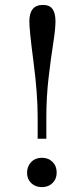

<svg xmlns="http://www.w3.org/2000/svg" viewBox="-20 -748 340 779"><path d="M132.8 -185.1V-273.9Q132.8 -368.2 116 -496.6Q99.1 -625 99.1 -661.1Q99.1 -728 153.8 -728Q181.2 -728 193.1 -711.4Q205.1 -694.8 205.1 -661.1Q205.1 -629.9 195.8 -571.3Q186.5 -512.7 177.2 -433.3Q168 -354 168 -272.9V-185.1ZM89.8 -46.9Q89.8 -73.2 106.7 -90.6Q123.5 -107.9 149.9 -107.9Q176.3 -107.9 193.1 -91.1Q210 -74.2 210 -47.9Q210 -22 193.1 -5.4Q176.3 11.2 149.9 11.2Q123.5 11.2 106.7 -5.1Q89.8 -21.5 89.8 -46.9Z"/></svg>

Font: Literata Light
Style: Regular
Weight: 300
Designer: Latin by Veronika Burian and Jose Scaglione. Greek by Irene Vlachou. Cyrillic by Vera Evstafieva.
Foundry: TypeTogether
Version: Version 3.021